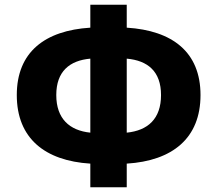

<svg xmlns="http://www.w3.org/2000/svg" viewBox="-20 -778 918 812"><path d="M362 14H516V-86C709 -98 828 -193 828 -376C828 -558 709 -649 516 -661V-758H362V-661C170 -649 51 -558 51 -376C51 -193 170 -98 362 -86ZM218 -376C218 -476 274 -522 362 -530V-217C274 -226 218 -276 218 -376ZM661 -376C661 -275 605 -226 516 -217V-530C605 -522 661 -476 661 -376Z"/></svg>

Font: Source Han Sans HK Heavy
Style: Regular
Weight: 900
Designer: Ryoko NISHIZUKA 西塚涼子 (kana, bopomofo & ideographs); Paul D. Hunt (Latin, Greek & Cyrillic); Sandoll Communications 산돌커뮤니
Foundry: Adobe
Version: Version 2.000;hotconv 1.0.107;makeotfexe 2.5.65593